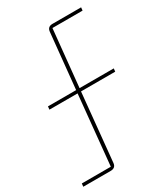

<svg xmlns="http://www.w3.org/2000/svg" viewBox="-205 -792 896 1021"><g transform="rotate(-30 242.5 -282.0)"><path d="M-1 115H177L219 -311H46L48 -330H221L255 -669Q258 -698 288 -698H464L462 -679H277L242 -330H452L450 -311H240L199 105Q196 134 165 134H-3Z"/></g></svg>

Font: IBM Plex Sans Hebrew Thin
Style: Regular
Weight: 100
Designer: Mike Abbink, Paul van der Laan, Pieter van Rosmalen, Yanek Iontef
Foundry: Bold Monday
Version: Version 1.2